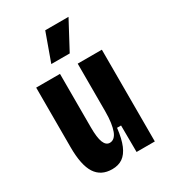

<svg xmlns="http://www.w3.org/2000/svg" viewBox="-187 -848 850 957"><g transform="rotate(-30 238.0 -369.5)"><path d="M173 14Q109 14 78 -34Q47 -82 47 -185V-528H184V-220Q184 -161 195 -133.5Q206 -106 228 -106Q242 -106 253 -115.5Q264 -125 271 -143.5Q278 -162 282 -189.5Q286 -217 286 -254V-528H425V-217V0H320L319 -153H296Q289 -93 273.5 -56.5Q258 -20 233.5 -3Q209 14 173 14ZM277 -592H171L229 -753H363Z"/></g></svg>

Font: Bricolage Grotesque Condensed
Style: Bold
Weight: 700
Width: 3
Designer: Mathieu Triay
Foundry: Atelier Triay
Version: Version 1.001;gftools[0.9.33.dev8+g029e19f]